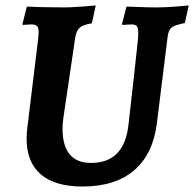

<svg xmlns="http://www.w3.org/2000/svg" viewBox="-20 -668 708 700"><path d="M208 -198Q208 -137 234 -105.5Q260 -74 312 -74Q432 -74 448 -210Q457 -287 468 -386Q479 -485 483 -525Q484 -535 484 -549Q484 -567 478.5 -573Q473 -579 459 -579Q450 -579 440 -578Q430 -577 426 -577L425 -581L441 -644Q453 -644 486 -642.5Q519 -641 552 -641Q583 -641 620 -644Q657 -647 668 -648L654 -584Q617 -577 605.5 -567.5Q594 -558 591 -533L552 -219Q538 -106 469 -47Q400 12 281 12Q180 12 128.5 -32.5Q77 -77 77 -163Q77 -183 80 -205L119 -525Q121 -545 121 -551Q121 -567 115 -573Q109 -579 94 -579Q85 -579 75.5 -578Q66 -577 63 -577L62 -581L78 -644Q92 -643 131 -642Q170 -641 214 -641Q239 -641 278 -644Q317 -647 329 -648L315 -583Q283 -578 270.5 -567Q258 -556 254 -529L211 -238Q208 -217 208 -198Z"/></svg>

Font: Alegreya SC
Style: Bold Italic
Weight: 700
Italic angle: -7°
Designer: Juan Pablo del Peral
Foundry: Huerta Tipografica
Version: Version 2.007; ttfautohint (v1.6)